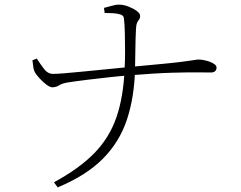

<svg xmlns="http://www.w3.org/2000/svg" viewBox="-20 -764 1040 829"><path d="M563 -464Q560 -344 528 -247.5Q496 -151 424 -78.5Q352 -6 229 45L213 23Q322 -36 387 -102.5Q452 -169 482.5 -257Q513 -345 518 -466Q520 -500 520 -542Q520 -584 519 -623Q518 -662 515 -685Q514 -697 500 -701.5Q486 -706 467.5 -707Q449 -708 432 -708L429 -730Q438 -732 459 -738Q480 -744 493 -744Q513 -744 534 -736Q555 -728 570 -717Q585 -706 585 -696Q585 -685 580.5 -679.5Q576 -674 572 -666Q568 -658 567 -637Q565 -597 564.5 -549Q564 -501 563 -464ZM120 -504 139 -511Q153 -489 170 -466.5Q187 -444 211 -445Q225 -445 256.5 -447.5Q288 -450 328 -454Q368 -458 409.5 -462Q451 -466 486 -469.5Q521 -473 541 -475Q626 -483 679.5 -488Q733 -493 763 -497Q793 -501 807 -503Q821 -505 826.5 -506Q832 -507 837 -507Q846 -507 859.5 -504.5Q873 -502 885.5 -497.5Q898 -493 906.5 -486.5Q915 -480 915 -472Q915 -462 908.5 -456.5Q902 -451 891 -451Q876 -451 835.5 -451.5Q795 -452 723.5 -450Q652 -448 542 -439Q503 -436 452 -430.5Q401 -425 352.5 -419Q304 -413 273 -408Q248 -404 236 -396Q224 -388 207 -387Q196 -387 180.5 -398.5Q165 -410 151.5 -425Q138 -440 133 -448Q126 -459 124 -473.5Q122 -488 120 -504Z"/></svg>

Font: Noto Serif KR
Style: Regular
Weight: 200
Designer: Ryoko NISHIZUKA 西塚涼子 (kana & ideographs); Frank Grießhammer (Latin, Greek & Cyrillic); Wenlong ZHANG 张文龙 (bopomofo); San
Foundry: Adobe
Version: Version 2.001;hotconv 1.1.0;makeotfexe 2.6.0